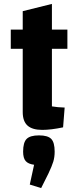

<svg xmlns="http://www.w3.org/2000/svg" viewBox="-20 -651 399 980"><path d="M245 -402V-108Q274 -103 310 -102L302 -1Q240 12 196 12Q145 12 120.5 -10Q96 -32 96 -79V-402H35V-500H96V-594L245 -631V-500H324V-402ZM132 291 154 190Q124 186 111 171Q98 156 98 123Q98 76 116 58Q134 40 179 40Q224 40 241.5 58Q259 76 259 123Q259 151 252 174Q245 197 227 235L190 309Z"/></svg>

Font: Changa SemiBold
Style: Regular
Weight: 600
Designer: Eduardo Rodriguez Tunni
Foundry: Eduardo Rodriguez Tunni
Version: Version 2.002; ttfautohint (v1.5) -l 8 -r 50 -G 150 -x 14 -H